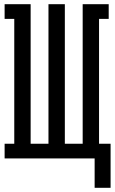

<svg xmlns="http://www.w3.org/2000/svg" viewBox="-20 -755 547 915"><path d="M431 140V0H2V-70H48V-665H2V-735H126V-70H211V-735H289V-70H374V-735H498V-665H452V-70H507V140Z"/></svg>

Font: Iosevka Slab
Style: Regular
Weight: 400
Monospace: yes
Designer: Belleve Invis
Foundry: Belleve Invis
Version: Version 11.2.4; ttfautohint (v1.8.3)